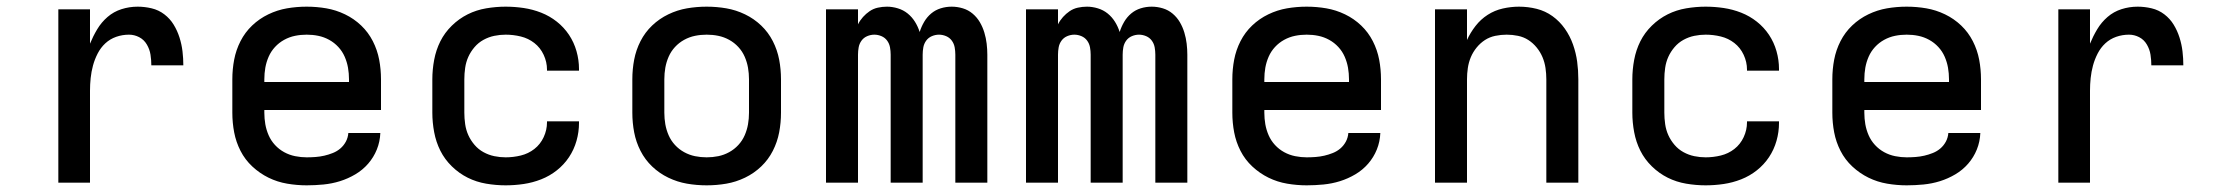

<svg xmlns="http://www.w3.org/2000/svg" viewBox="-20 -548 6640 576"><path d="M155 0V-520H250V-417Q259 -439 271.5 -460Q284 -481 302.5 -497Q321 -513 344.5 -520.5Q368 -528 393 -528Q414 -528 435 -523Q456 -518 473 -505Q490 -492 501 -474Q512 -456 518.5 -435.5Q525 -415 527.5 -394Q530 -373 530 -352H434Q434 -368 431.5 -384Q429 -400 420.5 -414.5Q412 -429 397.5 -436.5Q383 -444 367 -444Q347 -444 328.5 -437.5Q310 -431 296 -418Q282 -405 273 -387.5Q264 -370 259 -351.5Q254 -333 252 -314Q250 -295 250 -276V0Z M900 8Q871 8 841.5 3Q812 -2 785.5 -15Q759 -28 737 -48.5Q715 -69 701.5 -95.5Q688 -122 682.5 -151Q677 -180 677 -210V-310Q677 -340 682.5 -369Q688 -398 701.5 -424.5Q715 -451 736.5 -471.5Q758 -492 785 -505Q812 -518 841 -523Q870 -528 900 -528Q930 -528 959 -523Q988 -518 1015 -505Q1042 -492 1063.5 -471.5Q1085 -451 1098.5 -424.5Q1112 -398 1117.5 -369Q1123 -340 1123 -310V-218H773V-210Q773 -192 776 -175Q779 -158 786 -142Q793 -126 805 -113Q817 -100 832.5 -91.5Q848 -83 865.5 -79.5Q883 -76 900 -76Q913 -76 926.5 -77Q940 -78 953 -81Q966 -84 978.5 -89Q991 -94 1001 -102.5Q1011 -111 1017.5 -123Q1024 -135 1025 -149H1121Q1120 -123 1110.5 -99.5Q1101 -76 1084.5 -57Q1068 -38 1046 -25Q1024 -12 1000 -4.5Q976 3 950.5 5.5Q925 8 900 8ZM773 -302H1027V-310Q1027 -328 1024 -345Q1021 -362 1014 -378Q1007 -394 995 -407Q983 -420 967.5 -428.5Q952 -437 935 -440.5Q918 -444 900 -444Q882 -444 865 -440.5Q848 -437 832.5 -428.5Q817 -420 805 -407Q793 -394 786 -378Q779 -362 776 -345Q773 -328 773 -310Z M1497 8Q1468 8 1438.5 3Q1409 -2 1383 -15Q1357 -28 1335.5 -49Q1314 -70 1301 -96Q1288 -122 1282.5 -151.5Q1277 -181 1277 -210V-310Q1277 -339 1282.5 -368.5Q1288 -398 1301 -424Q1314 -450 1335.5 -471Q1357 -492 1383 -505Q1409 -518 1438.5 -523Q1468 -528 1497 -528Q1524 -528 1551 -524Q1578 -520 1603.5 -510Q1629 -500 1650.5 -483Q1672 -466 1687 -443.5Q1702 -421 1709.5 -394.5Q1717 -368 1717 -341V-336H1621V-339Q1621 -362 1611 -383.5Q1601 -405 1583 -419Q1565 -433 1542.5 -438.5Q1520 -444 1497 -444Q1480 -444 1463 -440.5Q1446 -437 1430.5 -428.5Q1415 -420 1403.5 -406.5Q1392 -393 1385 -377.5Q1378 -362 1375.5 -344.5Q1373 -327 1373 -310V-210Q1373 -193 1375.5 -175.5Q1378 -158 1385 -142.5Q1392 -127 1403.5 -113.5Q1415 -100 1430.5 -91.5Q1446 -83 1463 -79.5Q1480 -76 1497 -76Q1520 -76 1542.5 -81.5Q1565 -87 1583 -101Q1601 -115 1611 -136.5Q1621 -158 1621 -181V-184H1717V-179Q1717 -152 1709.5 -125.5Q1702 -99 1687 -76.5Q1672 -54 1650.5 -37Q1629 -20 1603.5 -10Q1578 0 1551 4Q1524 8 1497 8Z M2100 8Q2070 8 2041 3Q2012 -2 1985 -15Q1958 -28 1936.5 -48.5Q1915 -69 1901.5 -95.5Q1888 -122 1882.5 -151Q1877 -180 1877 -210V-310Q1877 -340 1882.5 -369Q1888 -398 1901.5 -424.5Q1915 -451 1936.5 -471.5Q1958 -492 1985 -505Q2012 -518 2041 -523Q2070 -528 2100 -528Q2130 -528 2159 -523Q2188 -518 2215 -505Q2242 -492 2263.5 -471.5Q2285 -451 2298.5 -424.5Q2312 -398 2317.5 -369Q2323 -340 2323 -310V-210Q2323 -180 2317.5 -151Q2312 -122 2298.5 -95.5Q2285 -69 2263.5 -48.5Q2242 -28 2215 -15Q2188 -2 2159 3Q2130 8 2100 8ZM2100 -76Q2118 -76 2135 -79.5Q2152 -83 2167.5 -91.5Q2183 -100 2195 -113Q2207 -126 2214 -142Q2221 -158 2224 -175Q2227 -192 2227 -210V-310Q2227 -328 2224 -345Q2221 -362 2214 -378Q2207 -394 2195 -407Q2183 -420 2167.5 -428.5Q2152 -437 2135 -440.5Q2118 -444 2100 -444Q2082 -444 2065 -440.5Q2048 -437 2032.5 -428.5Q2017 -420 2005 -407Q1993 -394 1986 -378Q1979 -362 1976 -345Q1973 -328 1973 -310V-210Q1973 -192 1976 -175Q1979 -158 1986 -142Q1993 -126 2005 -113Q2017 -100 2032.5 -91.5Q2048 -83 2065 -79.5Q2082 -76 2100 -76Z M2458 0V-520H2554V-475Q2560 -487 2569 -497Q2578 -507 2589 -514.5Q2600 -522 2613.5 -525Q2627 -528 2641 -528Q2657 -528 2673.5 -523Q2690 -518 2703 -507.5Q2716 -497 2725 -482.5Q2734 -468 2739 -452Q2744 -468 2752.5 -482.5Q2761 -497 2773.5 -507.5Q2786 -518 2802 -523Q2818 -528 2835 -528Q2852 -528 2868.5 -523Q2885 -518 2898 -507Q2911 -496 2919.5 -481.5Q2928 -467 2933 -450.5Q2938 -434 2940 -417Q2942 -400 2942 -384V0H2846V-384Q2846 -395 2844 -406Q2842 -417 2835.5 -426Q2829 -435 2818.5 -439.5Q2808 -444 2797 -444Q2786 -444 2775.5 -439.5Q2765 -435 2758.5 -426Q2752 -417 2750 -406Q2748 -395 2748 -384V0H2652V-384Q2652 -395 2650 -406Q2648 -417 2641.5 -426Q2635 -435 2624.5 -439.5Q2614 -444 2603 -444Q2592 -444 2581.5 -439.5Q2571 -435 2564.5 -426Q2558 -417 2556 -406Q2554 -395 2554 -384V0Z M3058 0V-520H3154V-475Q3160 -487 3169 -497Q3178 -507 3189 -514.5Q3200 -522 3213.5 -525Q3227 -528 3241 -528Q3257 -528 3273.5 -523Q3290 -518 3303 -507.5Q3316 -497 3325 -482.5Q3334 -468 3339 -452Q3344 -468 3352.5 -482.5Q3361 -497 3373.5 -507.5Q3386 -518 3402 -523Q3418 -528 3435 -528Q3452 -528 3468.5 -523Q3485 -518 3498 -507Q3511 -496 3519.5 -481.5Q3528 -467 3533 -450.5Q3538 -434 3540 -417Q3542 -400 3542 -384V0H3446V-384Q3446 -395 3444 -406Q3442 -417 3435.5 -426Q3429 -435 3418.5 -439.5Q3408 -444 3397 -444Q3386 -444 3375.5 -439.5Q3365 -435 3358.5 -426Q3352 -417 3350 -406Q3348 -395 3348 -384V0H3252V-384Q3252 -395 3250 -406Q3248 -417 3241.5 -426Q3235 -435 3224.5 -439.5Q3214 -444 3203 -444Q3192 -444 3181.5 -439.5Q3171 -435 3164.5 -426Q3158 -417 3156 -406Q3154 -395 3154 -384V0Z M3900 8Q3871 8 3841.5 3Q3812 -2 3785.5 -15Q3759 -28 3737 -48.5Q3715 -69 3701.5 -95.5Q3688 -122 3682.5 -151Q3677 -180 3677 -210V-310Q3677 -340 3682.5 -369Q3688 -398 3701.5 -424.5Q3715 -451 3736.5 -471.5Q3758 -492 3785 -505Q3812 -518 3841 -523Q3870 -528 3900 -528Q3930 -528 3959 -523Q3988 -518 4015 -505Q4042 -492 4063.5 -471.5Q4085 -451 4098.5 -424.5Q4112 -398 4117.5 -369Q4123 -340 4123 -310V-218H3773V-210Q3773 -192 3776 -175Q3779 -158 3786 -142Q3793 -126 3805 -113Q3817 -100 3832.5 -91.5Q3848 -83 3865.5 -79.5Q3883 -76 3900 -76Q3913 -76 3926.5 -77Q3940 -78 3953 -81Q3966 -84 3978.5 -89Q3991 -94 4001 -102.5Q4011 -111 4017.5 -123Q4024 -135 4025 -149H4121Q4120 -123 4110.5 -99.5Q4101 -76 4084.5 -57Q4068 -38 4046 -25Q4024 -12 4000 -4.5Q3976 3 3950.5 5.5Q3925 8 3900 8ZM3773 -302H4027V-310Q4027 -328 4024 -345Q4021 -362 4014 -378Q4007 -394 3995 -407Q3983 -420 3967.5 -428.5Q3952 -437 3935 -440.5Q3918 -444 3900 -444Q3882 -444 3865 -440.5Q3848 -437 3832.5 -428.5Q3817 -420 3805 -407Q3793 -394 3786 -378Q3779 -362 3776 -345Q3773 -328 3773 -310Z M4285 0V-520H4381V-428Q4391 -450 4406.5 -470Q4422 -490 4443 -503.5Q4464 -517 4488.5 -522.5Q4513 -528 4537 -528Q4564 -528 4590 -521.5Q4616 -515 4637.5 -499.5Q4659 -484 4674.5 -462Q4690 -440 4699 -414.5Q4708 -389 4711.5 -363Q4715 -337 4715 -310V0H4619V-310Q4619 -327 4616.5 -344Q4614 -361 4607.5 -376.5Q4601 -392 4590 -405.5Q4579 -419 4565 -428Q4551 -437 4534 -440.5Q4517 -444 4500 -444Q4483 -444 4466 -440.5Q4449 -437 4435 -428Q4421 -419 4410 -405.5Q4399 -392 4392.5 -376.5Q4386 -361 4383.5 -344Q4381 -327 4381 -310V0Z M5097 8Q5068 8 5038.5 3Q5009 -2 4983 -15Q4957 -28 4935.5 -49Q4914 -70 4901 -96Q4888 -122 4882.5 -151.5Q4877 -181 4877 -210V-310Q4877 -339 4882.5 -368.5Q4888 -398 4901 -424Q4914 -450 4935.5 -471Q4957 -492 4983 -505Q5009 -518 5038.5 -523Q5068 -528 5097 -528Q5124 -528 5151 -524Q5178 -520 5203.5 -510Q5229 -500 5250.5 -483Q5272 -466 5287 -443.5Q5302 -421 5309.5 -394.5Q5317 -368 5317 -341V-336H5221V-339Q5221 -362 5211 -383.5Q5201 -405 5183 -419Q5165 -433 5142.5 -438.5Q5120 -444 5097 -444Q5080 -444 5063 -440.5Q5046 -437 5030.5 -428.5Q5015 -420 5003.5 -406.5Q4992 -393 4985 -377.5Q4978 -362 4975.5 -344.5Q4973 -327 4973 -310V-210Q4973 -193 4975.5 -175.5Q4978 -158 4985 -142.5Q4992 -127 5003.5 -113.5Q5015 -100 5030.5 -91.5Q5046 -83 5063 -79.5Q5080 -76 5097 -76Q5120 -76 5142.5 -81.5Q5165 -87 5183 -101Q5201 -115 5211 -136.5Q5221 -158 5221 -181V-184H5317V-179Q5317 -152 5309.5 -125.5Q5302 -99 5287 -76.5Q5272 -54 5250.5 -37Q5229 -20 5203.5 -10Q5178 0 5151 4Q5124 8 5097 8Z M5700 8Q5671 8 5641.5 3Q5612 -2 5585.5 -15Q5559 -28 5537 -48.5Q5515 -69 5501.5 -95.5Q5488 -122 5482.5 -151Q5477 -180 5477 -210V-310Q5477 -340 5482.5 -369Q5488 -398 5501.5 -424.5Q5515 -451 5536.5 -471.5Q5558 -492 5585 -505Q5612 -518 5641 -523Q5670 -528 5700 -528Q5730 -528 5759 -523Q5788 -518 5815 -505Q5842 -492 5863.5 -471.5Q5885 -451 5898.5 -424.5Q5912 -398 5917.5 -369Q5923 -340 5923 -310V-218H5573V-210Q5573 -192 5576 -175Q5579 -158 5586 -142Q5593 -126 5605 -113Q5617 -100 5632.5 -91.5Q5648 -83 5665.5 -79.5Q5683 -76 5700 -76Q5713 -76 5726.5 -77Q5740 -78 5753 -81Q5766 -84 5778.5 -89Q5791 -94 5801 -102.5Q5811 -111 5817.5 -123Q5824 -135 5825 -149H5921Q5920 -123 5910.5 -99.5Q5901 -76 5884.5 -57Q5868 -38 5846 -25Q5824 -12 5800 -4.5Q5776 3 5750.5 5.5Q5725 8 5700 8ZM5573 -302H5827V-310Q5827 -328 5824 -345Q5821 -362 5814 -378Q5807 -394 5795 -407Q5783 -420 5767.5 -428.5Q5752 -437 5735 -440.5Q5718 -444 5700 -444Q5682 -444 5665 -440.5Q5648 -437 5632.5 -428.5Q5617 -420 5605 -407Q5593 -394 5586 -378Q5579 -362 5576 -345Q5573 -328 5573 -310Z M6155 0V-520H6250V-417Q6259 -439 6271.5 -460Q6284 -481 6302.5 -497Q6321 -513 6344.5 -520.5Q6368 -528 6393 -528Q6414 -528 6435 -523Q6456 -518 6473 -505Q6490 -492 6501 -474Q6512 -456 6518.5 -435.5Q6525 -415 6527.5 -394Q6530 -373 6530 -352H6434Q6434 -368 6431.5 -384Q6429 -400 6420.5 -414.5Q6412 -429 6397.5 -436.5Q6383 -444 6367 -444Q6347 -444 6328.5 -437.5Q6310 -431 6296 -418Q6282 -405 6273 -387.5Q6264 -370 6259 -351.5Q6254 -333 6252 -314Q6250 -295 6250 -276V0Z"/></svg>

Font: Iosevka Fixed Curly Md Ex
Style: Regular
Weight: 500
Width: 7
Monospace: yes
Designer: Belleve Invis
Foundry: Belleve Invis
Version: Version 30.1.2